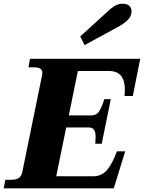

<svg xmlns="http://www.w3.org/2000/svg" viewBox="-49 -1018 778 1038"><path d="M408 -774 385 -821 534 -957Q544 -968 566.5 -983Q589 -998 613 -998Q638 -998 650 -986.5Q662 -975 662 -957Q662 -932 644 -912.5Q626 -893 590 -873ZM624 -499Q626 -515 626 -532Q626 -634 542 -634H372L323 -394H444Q473 -394 487.5 -417Q502 -440 515 -482H550L501 -241H466Q468 -265 468 -278Q468 -302 460 -315.5Q452 -329 430 -329H309L255 -65H454Q502 -65 531 -100.5Q560 -136 583 -200H628L566 0H-29L-20 -46H11Q38 -46 52 -55.5Q66 -65 71 -85L179 -614Q180 -618 180 -625Q180 -654 135 -654H105L113 -700H709L669 -499Z"/></svg>

Font: Taviraj ExtraBold
Style: Italic
Weight: 800
Italic angle: -12°
Designer: Katatrad Team
Foundry: CadsonDemak
Version: Version 1.001